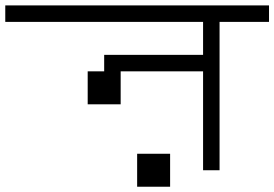

<svg xmlns="http://www.w3.org/2000/svg" viewBox="-20 -708 1040 728"><path d="M1000 -625H812.5V-62.5H750V-437.5H437.5V-312.5H312.5V-437.5H375V-500H750V-625H0V-687.5H1000ZM500 -125H625V0H500Z"/></svg>

Font: 寒蝉点阵体 16px
Style: Regular
Weight: 400
Designer: Designed by Warren2060
Foundry: ChillType
Version: Version 1.000